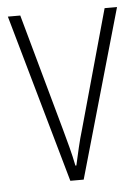

<svg xmlns="http://www.w3.org/2000/svg" viewBox="-44 -565 438 601"><g transform="rotate(-5 175.0 -264.5)"><path d="M153 0 3 -529H42L144 -162Q152 -133 159.5 -104.5Q167 -76 173 -46H176Q182 -73 188.5 -101Q195 -129 204 -159L307 -529H346L195 0Z"/></g></svg>

Font: Noto Sans Lao UI Cond ExtLt
Style: Regular
Weight: 200
Width: 3
Designer: Monotype Design Team
Foundry: Monotype Imaging Inc.
Version: Version 2.000; ttfautohint (v1.8.4.7-5d5b)